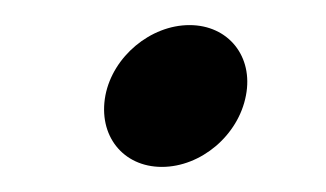

<svg xmlns="http://www.w3.org/2000/svg" viewBox="-20 -122 260 153"><path d="M64 -46C58 -14 78 11 109 11C140 11 170 -14 176 -46C182 -77 162 -102 131 -102C100 -102 70 -77 64 -46Z"/></svg>

Font: Libertinus Sans
Style: Italic
Weight: 400
Italic angle: -12°
Designer: Philipp H. Poll, Khaled Hosny
Foundry: Caleb Maclennan
Version: Version 7.050;RELEASE